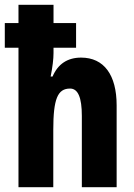

<svg xmlns="http://www.w3.org/2000/svg" viewBox="-24 -780 558 800"><path d="M199 -760H53V-684H-4V-581H53V0H198V-239C198 -368 216 -411 268 -411C301 -411 317 -374 317 -297V0H462V-341C462 -468 409 -540 314 -540C257 -540 217 -513 195 -461H187C195 -501 199 -534 199 -559V-581H293V-684H199Z"/></svg>

Font: Noto Sans Devanagari ExtraCondensed ExtraBold
Style: Regular
Weight: 800
Width: 2
Designer: Jelle Bosma - Monotype Design Team
Foundry: Monotype Imaging Inc.
Version: Version 2.004